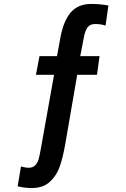

<svg xmlns="http://www.w3.org/2000/svg" viewBox="-20 -772 640 975"><path d="M69.5 174 86.5 73.5Q110 80 125 80Q147 80 159.2 67Q171.5 54 176.2 36.2Q181 18.5 187 -14.5L254.5 -392H162.5L180.5 -487H269.5L287 -582.5Q303 -668 340.2 -710Q377.5 -752 443 -752Q488.5 -752 530.5 -744L516 -642Q493.5 -650 463 -650Q438 -650 425.5 -634.2Q413 -618.5 406 -583L387.5 -487H485.5L472.5 -392H372L311 -38Q299.5 26.5 284 72.2Q268.5 118 234 150.5Q199.5 183 140 183Q107 183 69.5 174Z"/></svg>

Font: JuliaMono ExtraBold
Style: Regular
Weight: 800
Monospace: yes
Designer: cormullion
Foundry: corm
Version: Version 0.055; ttfautohint (v1.8.4)